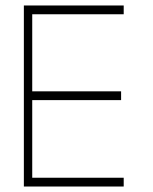

<svg xmlns="http://www.w3.org/2000/svg" viewBox="-20 -680 558 700"><path d="M67 -660H431V-628H97.5V-347H421.5V-315H97.5V-32H431V0H67Z"/></svg>

Font: League Spartan Extralight
Style: Regular
Weight: 200
Foundry: The League of Moveable Type
Version: Version 2.300; ttfautohint (v1.8.3)